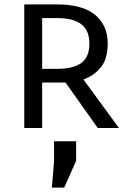

<svg xmlns="http://www.w3.org/2000/svg" viewBox="-20 -580 574 870"><path d="M423 0 277 -206H171V0H90V-560H239Q290 -560 332 -550Q374 -540 404 -518Q434 -496 451 -462.5Q468 -429 468 -383Q468 -313 437 -275Q406 -237 358 -220L519 0ZM171 -498V-268H237Q312 -268 348.5 -294.5Q385 -321 385 -383Q385 -442 348.5 -470Q312 -498 241 -498ZM271 270H215L225 150V60H325V149Z"/></svg>

Font: Carrois Gothic SC
Style: Regular
Weight: 400
Designer: Ralph du Carrois
Foundry: Ralph du Carrois
Version: Version 1.002